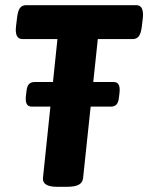

<svg xmlns="http://www.w3.org/2000/svg" viewBox="-20 -720 573 742"><path d="M202 2Q143 2 146 -32L202 -569H67Q36 -569 42 -619L46 -652Q49 -678 57 -689Q65 -700 81 -700H507Q537 -700 532 -650L528 -617Q525 -591 516.5 -580Q508 -569 493 -569H358L301 -31Q299 -14 284 -6Q269 2 237 2ZM102 -308Q76 -308 80 -348L82 -365Q84 -387 92 -395Q100 -403 113 -403H420Q446 -403 442 -363L440 -346Q438 -324 430 -316Q422 -308 409 -308Z"/></svg>

Font: Asap Semi Condensed Semi Condensed Regular
Style: Bold Italic
Weight: 700
Width: 4
Italic angle: -6°
Designer: Pablo Cosgaya
Foundry: Omnibus-Type
Version: Version 3.001; ttfautohint (v1.8.4.7-5d5b)